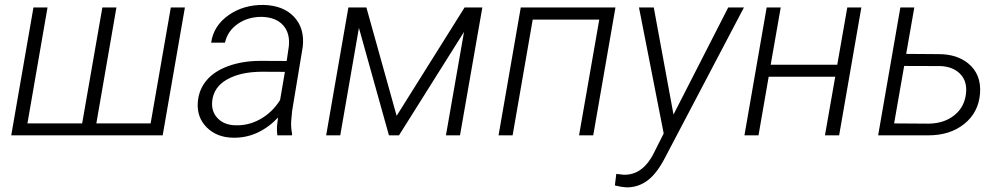

<svg xmlns="http://www.w3.org/2000/svg" viewBox="-20 -559 4142 793"><path d="M176.3 -528.3 93.3 -49.3H319.3L402.8 -528.3H460.9L377.9 -49.3H602.1L685.5 -528.3H743.7L651.9 0H26.4L118.2 -528.3Z M1125.5 0Q1123 -18.6 1124 -37.1L1128.4 -73.7Q1091.8 -34.2 1044.7 -11.7Q997.6 10.7 942.9 9.8Q876 8.8 834.2 -32.5Q792.5 -73.7 796.9 -136.2Q800.8 -188.5 832.8 -226.8Q864.7 -265.1 923.8 -286.4Q982.9 -307.6 1056.2 -307.6L1164.1 -307.1L1172.9 -367.7Q1178.7 -421.9 1149.4 -454.6Q1120.1 -487.3 1063 -489.3Q1005.4 -490.2 962.6 -460.7Q919.9 -431.2 909.2 -382.8H852.1Q861.8 -452.1 923.3 -495.8Q984.9 -539.6 1068.8 -538.6Q1150.4 -536.6 1194.6 -489.3Q1238.8 -441.9 1230.5 -366.2L1186.5 -100.6L1182.6 -58.1Q1181.2 -31.7 1186.5 -5.9L1185.5 0ZM952.6 -41.5Q1006.3 -39.6 1055.4 -67.1Q1104.5 -94.7 1136.7 -145.5L1156.7 -262.2L1063.5 -262.7Q974.6 -262.7 918.5 -231.2Q862.3 -199.7 856.4 -141.1Q852.1 -98.1 879.2 -70.3Q906.2 -42.5 952.6 -41.5Z M1618.2 -80.6 1898.9 -528.3H1972.2L1879.9 0H1821.8L1896.5 -427.2L1627.9 0H1586.4L1462.4 -443.8L1385.3 0H1327.1L1418.9 -528.3H1493.2Z M2430.2 0H2371.6L2455.1 -478H2180.2L2097.2 0H2039.1L2130.9 -528.3H2522Z M2761.7 -85.9 2987.8 -528.3H3052.7L2730.5 85Q2694.8 156.2 2655 186Q2615.2 215.8 2566.4 214.8Q2547.9 213.9 2519.5 207L2525.4 159.2L2554.7 162.6Q2636.7 166 2684.1 65.9L2721.2 -7.8L2619.1 -528.3H2680.2Z M3445.8 0H3387.2L3429.7 -242.2H3154.8L3112.8 0H3054.7L3146.5 -528.3H3204.6L3163.1 -291.5H3438L3479.5 -528.3H3537.6Z M3722.7 -336.4 3858.9 -335.4Q3931.6 -335 3978 -297.9Q4033.7 -252.9 4027.8 -172.9Q4021.5 -94.7 3962.9 -47.4Q3904.3 0 3814 0H3606.9L3698.7 -528.3H3756.3ZM3714.4 -286.6 3672.9 -49.3 3816.4 -48.3Q3879.4 -49.3 3921.4 -82.8Q3963.4 -116.2 3969.7 -172.4Q3975.6 -223.1 3945.8 -253.7Q3916 -284.2 3863.8 -286.1Z"/></svg>

Font: RobotoInd Light
Style: Italic
Weight: 300
Italic angle: -12°
Designer: Google
Version: Version 2.001151; 2014